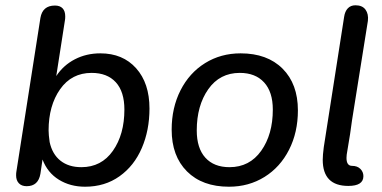

<svg xmlns="http://www.w3.org/2000/svg" viewBox="-20 -698 1445 727"><path d="M141 -94 133 -40Q125 7 81 7Q62 7 51.5 -4Q41 -15 41 -34Q41 -43 42 -48L133 -630Q141 -677 188 -677Q207 -677 217 -666.5Q227 -656 227 -636Q227 -627 226 -622L193 -410Q220 -451 263.5 -473.5Q307 -496 360 -496Q445 -496 495.5 -439.5Q546 -383 546 -287Q546 -205 517 -137.5Q488 -70 432.5 -30.5Q377 9 302 9Q246 9 203 -17.5Q160 -44 141 -94ZM451 -283Q451 -351 418.5 -386.5Q386 -422 327 -422Q251 -422 207.5 -360Q164 -298 164 -204Q164 -188 168 -160Q178 -114 209 -89.5Q240 -65 288 -65Q364 -65 407.5 -127Q451 -189 451 -283Z M630 -207Q630 -290 663.5 -356Q697 -422 756.5 -459Q816 -496 891 -496Q992 -496 1050 -438Q1108 -380 1108 -280Q1108 -197 1074.5 -131Q1041 -65 981.5 -28Q922 9 847 9Q746 9 688 -49Q630 -107 630 -207ZM1013 -283Q1013 -350 980 -386Q947 -422 888 -422Q812 -422 768.5 -360Q725 -298 725 -204Q725 -137 757.5 -101Q790 -65 849 -65Q925 -65 969 -127Q1013 -189 1013 -283Z M1299 6Q1202 6 1202 -93Q1202 -111 1206 -141L1283 -634Q1286 -655 1297 -666.5Q1308 -678 1326 -678Q1352 -678 1364 -661.5Q1376 -645 1373 -619L1313 -243Q1307 -195 1295 -126Q1292 -111 1292 -100Q1292 -70 1313 -70Q1333 -70 1344.5 -58.5Q1356 -47 1356 -31Q1356 6 1299 6Z"/></svg>

Font: SN Pro
Style: Italic
Weight: 400
Italic angle: -9°
Designer: Tobias Whetton
Foundry: Supernotes
Version: Version 1.003